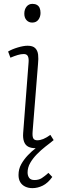

<svg xmlns="http://www.w3.org/2000/svg" viewBox="-20 -755 321 995"><path d="M100 -65 128 -430Q130 -452 124.5 -463.5Q119 -475 103 -475Q89 -475 72 -470Q55 -465 34 -456L22 -488Q42 -500 72 -509Q102 -518 123 -518Q150 -518 162.5 -505.5Q175 -493 177.5 -472Q180 -451 177 -423L149 -73Q147 -48 152.5 -38Q158 -28 173 -28Q188 -28 204 -34.5Q220 -41 241 -56L258 -29Q250 -22 239.5 -14Q229 -6 215 5Q192 23 171 44.5Q150 66 136.5 89.5Q123 113 123 139Q123 155 131 166.5Q139 178 159 178Q181 178 196.5 168Q212 158 231 141L251 162Q228 194 201.5 207Q175 220 148 220Q127 220 110.5 212Q94 204 85 189Q76 174 76 152Q76 121 90 96Q104 71 124.5 49.5Q145 28 165 13Q141 13 126 5Q111 -3 104.5 -21Q98 -39 100 -65ZM106 -684Q106 -706 117.5 -720.5Q129 -735 148 -735Q162 -735 171.5 -729.5Q181 -724 185.5 -713.5Q190 -703 190 -688Q190 -668 179 -653Q168 -638 147 -638Q129 -638 117.5 -650.5Q106 -663 106 -684Z"/></svg>

Font: Literata 18pt ExtraLight
Style: Italic
Weight: 250
Italic angle: -2°
Designer: Latin by Veronika Burian and Jose Scaglione. Greek by Irene Vlachou. Cyrillic by Vera Evstafieva
Foundry: TypeTogether
Version: Version 3.103;gftools[0.9.29]